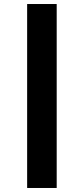

<svg xmlns="http://www.w3.org/2000/svg" viewBox="-20 -830 416 955"><path d="M262 105H115V-810H262Z"/></svg>

Font: Fira Sans BGR
Style: Bold
Weight: 700
Designer: bBox Type GmbH & Carrois Corporate GbR & Edenspiekermann AG
Foundry: bBox Type GmbH & Carrois Corporate GbR & Edenspiekermann AG
Version: Version 4.301